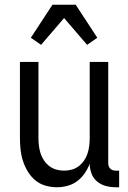

<svg xmlns="http://www.w3.org/2000/svg" viewBox="-20 -781 540 809"><path d="M220 8Q195 8 171 1Q147 -6 128.5 -21.5Q110 -37 97 -58.5Q84 -80 76.5 -103.5Q69 -127 66.5 -151.5Q64 -176 64 -200V-520H142V-200Q142 -183 144 -166.5Q146 -150 151 -134.5Q156 -119 165.5 -105Q175 -91 188 -81Q201 -71 217 -66.5Q233 -62 250 -62Q267 -62 283 -66.5Q299 -71 312 -81Q325 -91 334.5 -105Q344 -119 349 -134.5Q354 -150 356 -166.5Q358 -183 358 -200V-520H436V-93Q436 -87 438 -81Q440 -75 444.5 -70.5Q449 -66 455 -64Q461 -62 467 -62H482V8H467Q446 8 425.5 2.5Q405 -3 389 -16.5Q373 -30 365.5 -50Q358 -70 358 -91Q350 -70 337 -51Q324 -32 305.5 -18Q287 -4 264.5 2Q242 8 220 8ZM153 -592 110 -622 201 -761H299L390 -622L347 -592L250 -705Z"/></svg>

Font: Iosevka Algr
Style: Regular
Weight: 400
Monospace: yes
Designer: Belleve Invis
Foundry: Belleve Invis
Version: Version 26.0.2; ttfautohint (v1.8.3)